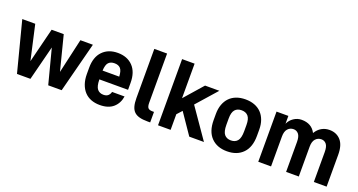

<svg xmlns="http://www.w3.org/2000/svg" viewBox="-42 -1298 3558 1906"><g transform="rotate(20 1737.0 -345.5)"><path d="M12 -530H149L231 -165L322 -530H450L543 -165L626 -530H758L621 0H479L384 -365L291 0H149Z M1025 9Q974 9 932.5 -7Q891 -23 862 -54.5Q833 -86 817 -132Q801 -178 801 -237V-303Q801 -416 860.5 -477.5Q920 -539 1020 -539Q1120 -539 1179.5 -477.5Q1239 -416 1239 -302V-229H936Q937 -155 960.5 -127Q984 -99 1025 -99Q1058 -99 1075 -115.5Q1092 -132 1097 -155H1229Q1218 -81 1167 -36Q1116 9 1025 9ZM1024 -431Q983 -431 961 -407.5Q939 -384 936 -322H1112Q1109 -384 1087 -407.5Q1065 -431 1024 -431Z M1527 0Q1476 0 1441 -9.5Q1406 -19 1385 -40Q1364 -61 1354.5 -95.5Q1345 -130 1345 -181V-700H1480V-181Q1480 -140 1493.5 -125.5Q1507 -111 1539 -111H1556V0Z M1639 -699H1771V-334L1943 -530H2094L1905 -316L2124 0H1969L1820 -218L1772 -165V0H1639Z M2369 9Q2263 9 2201.5 -54.5Q2140 -118 2140 -237V-303Q2140 -358 2156 -402Q2172 -446 2201.5 -476.5Q2231 -507 2273.5 -523Q2316 -539 2369 -539Q2422 -539 2464.5 -523Q2507 -507 2536.5 -476.5Q2566 -446 2582 -402Q2598 -358 2598 -303V-237Q2598 -118 2536.5 -54.5Q2475 9 2369 9ZM2369 -106Q2414 -106 2438.5 -135.5Q2463 -165 2463 -237V-303Q2463 -368 2438.5 -396Q2414 -424 2369 -424Q2324 -424 2299.5 -396Q2275 -368 2275 -303V-237Q2275 -165 2299.5 -135.5Q2324 -106 2369 -106Z M2698 -530H2823V-447Q2841 -488 2879 -513.5Q2917 -539 2962 -539Q3068 -539 3111 -454Q3136 -496 3173.5 -517.5Q3211 -539 3256 -539Q3330 -539 3375 -489Q3420 -439 3420 -337V0H3285V-316Q3285 -374 3264.5 -399Q3244 -424 3212 -424Q3175 -424 3150.5 -397Q3126 -370 3126 -316V0H2992V-316Q2992 -374 2971 -399Q2950 -424 2918 -424Q2881 -424 2857 -397Q2833 -370 2833 -316V0H2698Z"/></g></svg>

Font: 
Style: 㨦
Weight: 700
Designer: A.Korolkova, Vitaly Kuzmin
Foundry: ParaType Ltd
Version: Version 2.000